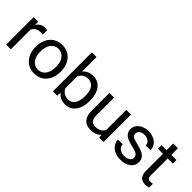

<svg xmlns="http://www.w3.org/2000/svg" viewBox="121 -1676 2612 2612"><g transform="rotate(45 1427.0 -370.0)"><path d="M323.7 -447.3V-531.2C314.5 -535.6 301.3 -538.1 283.7 -538.1C229.5 -538.1 187.5 -514.6 157.7 -467.3L156.2 -528.3H68.4V0H158.7V-375C179.7 -425.3 220.2 -450.7 279.3 -450.7C295.4 -450.7 310.1 -449.7 323.7 -447.3Z M373 -269V-262.7C373 -180.7 395.5 -114.7 439.9 -64.9C484.4 -15.1 542 9.8 613.8 9.8C661.1 9.8 703.6 -1.5 740.2 -24.4C776.9 -47.4 804.7 -79.1 824.7 -120.1C844.2 -160.6 854 -207 854 -258.3V-264.6C854 -347.2 832 -413.6 787.6 -463.4C743.2 -513.2 684.6 -538.1 612.8 -538.1C566.4 -538.1 524.9 -526.9 488.8 -504.4C452.1 -481.9 423.8 -450.2 403.8 -408.7C383.3 -367.2 373 -320.8 373 -269ZM463.9 -258.3C463.9 -324.2 477.5 -375 504.9 -410.6C532.2 -446.3 568.4 -463.9 612.8 -463.9C658.2 -463.9 694.8 -445.8 722.7 -410.2C750 -374 763.7 -327.1 763.7 -269C763.7 -204.1 750 -153.8 723.1 -118.2C696.3 -82 659.7 -64 613.8 -64C568.4 -64 531.7 -81.5 504.9 -117.2C477.5 -152.8 463.9 -199.7 463.9 -258.3Z M1414.6 -258.3V-266.1C1414.6 -350.6 1396.5 -417 1359.9 -465.3C1323.2 -513.7 1272.5 -538.1 1208.5 -538.1C1144.5 -538.1 1094.2 -515.6 1057.6 -470.2V-750H967.3V0H1050.3L1054.7 -61C1091.3 -13.7 1142.6 9.8 1209.5 9.8C1272 9.8 1321.8 -14.6 1358.9 -64C1396 -112.8 1414.6 -177.7 1414.6 -258.3ZM1324.2 -268.6C1324.2 -201.2 1312 -150.9 1288.1 -117.2C1264.2 -83.5 1230.5 -66.9 1187 -66.9C1128.4 -66.9 1085.4 -94.7 1057.6 -149.9V-378.4C1083.5 -433.6 1126.5 -461.4 1186 -461.4C1230.5 -461.4 1264.6 -444.8 1288.6 -411.1C1312.5 -377.4 1324.2 -330.1 1324.2 -268.6Z M1854.5 -52.2 1856.4 0H1942.4V-528.3H1852.1V-144C1829.1 -92.8 1783.2 -66.9 1714.4 -66.9C1649.4 -66.9 1616.7 -106.9 1616.7 -187V-528.3H1526.4V-184.6C1526.9 -120.6 1541.5 -72.3 1571.3 -39.6C1600.6 -6.8 1643.6 9.8 1699.7 9.8C1767.6 9.8 1819.3 -10.7 1854.5 -52.2Z M2387.2 -140.1C2387.2 -117.2 2377 -98.6 2356.4 -85C2335.4 -70.8 2308.1 -64 2273.9 -64C2236.8 -64 2207 -72.8 2184.6 -90.8C2161.6 -108.4 2149.4 -132.3 2147.9 -162.6H2057.6C2057.6 -131.3 2066.9 -102.5 2085.4 -75.7C2103.5 -48.8 2128.9 -27.8 2161.6 -12.7C2194.3 2.4 2231.4 9.8 2273.9 9.8C2334 9.8 2383.3 -4.4 2420.9 -33.2C2458.5 -61.5 2477.5 -99.1 2477.5 -146.5C2477.5 -174.8 2470.7 -198.7 2457.5 -218.8C2443.8 -238.3 2422.9 -254.9 2395 -269C2367.2 -283.2 2330.6 -294.9 2285.6 -305.2C2240.2 -315.4 2209 -325.7 2191.9 -336.9C2174.8 -348.1 2166 -364.3 2166 -386.2C2166 -409.2 2175.3 -428.2 2193.8 -442.4C2212.4 -456.5 2238.3 -463.9 2271 -463.9C2302.7 -463.9 2329.6 -455.1 2350.6 -437C2371.6 -418.9 2381.8 -397.9 2381.8 -373H2472.7C2472.7 -421.4 2454.1 -460.9 2417 -491.7C2379.4 -522.5 2331.1 -538.1 2271 -538.1C2213.9 -538.1 2167.5 -522.9 2130.9 -493.2C2094.2 -463.4 2075.7 -426.8 2075.7 -383.3C2075.7 -357.4 2082 -335 2095.2 -315.9C2107.9 -296.9 2127.9 -280.8 2154.8 -267.1C2181.6 -253.4 2217.8 -241.7 2263.7 -231.9C2309.1 -222.2 2341.3 -210.4 2359.9 -197.3C2377.9 -183.6 2387.2 -164.6 2387.2 -140.1Z M2717.8 -656.2H2627.4V-528.3H2531.2V-458.5H2627.4V-130.9C2627.4 -85.9 2637.7 -51.3 2658.2 -26.9C2678.7 -2.4 2709 9.8 2749.5 9.8C2772 9.8 2794.9 6.3 2818.8 0V-73.2C2800.8 -69.3 2786.1 -67.4 2775.9 -67.4C2754.9 -67.4 2739.7 -72.8 2731 -83.5C2722.2 -93.8 2717.8 -109.9 2717.8 -130.9V-458.5H2816.4V-528.3H2717.8Z"/></g></svg>

Font: Vazir
Style: Regular
Weight: 400
Designer: Saber Rastikerdar
Foundry: Saber Rastikerdar
Version: Version 27.002;January 24, 2021;FontCreator 13.0.0.2683 64-b